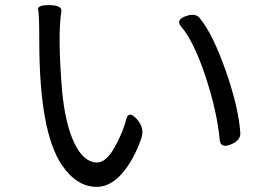

<svg xmlns="http://www.w3.org/2000/svg" viewBox="-20 -719 1040 748"><path d="M128 -682Q126 -700 174.5 -699Q223 -698 219 -674Q204 -582 222 -364Q234 -236 270 -161Q306 -86 358 -86Q394 -86 427 -146Q460 -206 472 -255Q482 -290 513.5 -254.5Q545 -219 530 -179Q502 -97 456 -44Q410 9 357 9Q279 9 221 -76Q133 -206 133 -561Q133 -672 128 -682ZM683 -619Q666 -643 705 -656.5Q744 -670 760 -646Q810 -584 859.5 -443Q909 -302 916 -204Q920 -173 880 -156.5Q840 -140 836 -173Q826 -284 780.5 -421.5Q735 -559 683 -619Z"/></svg>

Font: Raw Maruko Gothic CJK TC
Style: Regular
Weight: 400
Version: Version 1.001